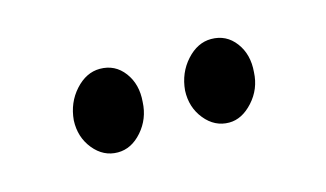

<svg xmlns="http://www.w3.org/2000/svg" viewBox="-33 -793 416 245"><g transform="rotate(-15 175.5 -670.5)"><path d="M248 -616Q229 -616 216 -632Q203 -648 204 -670Q206 -693 220.5 -709Q235 -725 253 -725Q273 -725 285 -709Q297 -693 295 -670Q294 -648 279.5 -632Q265 -616 248 -616ZM101 -616Q82 -616 69 -632Q56 -648 57 -670Q59 -693 73.5 -709Q88 -725 106 -725Q126 -725 138 -709Q150 -693 148 -670Q147 -648 133 -632Q119 -616 101 -616Z"/></g></svg>

Font: Lora Italic
Style: Italic
Weight: 400
Italic angle: -3°
Designer: Olga Karpushina, Alexei Vanyashin (Cyrillic)
Foundry: Cyreal
Version: Version 2.210; ttfautohint (v1.8.1.43-b0c9)